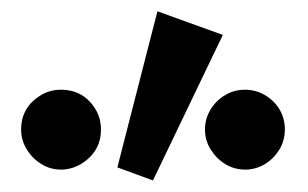

<svg xmlns="http://www.w3.org/2000/svg" viewBox="-20 -909 540 337"><path d="M371.1 -847.7 248.5 -592.3 186 -615.2 256.3 -889.2ZM86.9 -751.5Q127 -751.5 147.9 -716.8Q157.2 -701.2 157.2 -681.6Q157.2 -642.6 122.1 -621.1Q105.5 -611.3 86.9 -611.3Q68.4 -611.3 52.5 -621.1Q36.6 -630.9 26.9 -647Q17.1 -662.6 17.1 -681.6Q17.1 -721.2 52.2 -742.2Q67.9 -751.5 86.9 -751.5ZM410.2 -751.5Q429.2 -751.5 445.3 -741.9Q461.4 -732.4 470.7 -716.8Q480 -701.2 480 -681.6Q480 -662.6 470.5 -646.7Q460.9 -630.9 445.3 -621.1Q428.7 -611.3 410.2 -611.3Q391.1 -611.3 375.2 -621.1Q359.4 -630.9 349.6 -647Q339.8 -662.6 339.8 -681.6Q339.8 -700.7 349.6 -716.8Q359.4 -732.9 375.5 -742.2Q390.6 -751.5 410.2 -751.5Z"/></svg>

Font: BIZ UDPMincho
Style: Bold
Weight: 700
Designer: TypeBank Co., Ltd.
Foundry: Morisawa Inc.
Version: Version 1.06